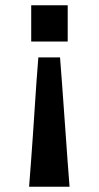

<svg xmlns="http://www.w3.org/2000/svg" viewBox="-20 -545 373 726"><path d="M90 161Q94 112 97.5 63Q101 14 104.5 -35Q108 -84 111 -132.5Q114 -181 117.5 -230Q121 -279 125 -328H207Q211 -279 214.5 -230Q218 -181 221.5 -132.5Q225 -84 228.5 -35Q232 14 235.5 63Q239 112 243 161ZM98 -388V-525H236V-388Z"/></svg>

Font: Archivo VF Beta
Style: Regular
Weight: 400
Designer: Hector Gatti
Foundry: Omnibus-Type
Version: Version 1.002